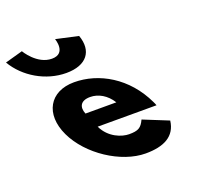

<svg xmlns="http://www.w3.org/2000/svg" viewBox="-382 -966 1203 1140"><g transform="rotate(-20 219.0 -396.0)"><path d="M77 -807C77 -807 114.7 -704 20.7 -704C-73.3 -704 -133 -807 -133 -807L-244.3 -776C-181.8 -669 -56.8 -595 72.2 -595C201.2 -595 256.2 -669 217.7 -776ZM508.8 -232C507 -238 501.8 -249 498.5 -256C413.4 -436 250.9 -528 94.9 -528C-60.1 -528 -129.4 -406 -58.5 -256C11.9 -107 196.6 15 351.6 15C465.6 15 542.1 -22 554.2 -119L396 -183C374.7 -137 354.9 -126 297.9 -126C252.9 -126 174.2 -153 136.8 -232ZM95.5 -330C76.3 -377 93.3 -413 154.3 -413C206.3 -413 257 -384 290.5 -330Z"/></g></svg>

Font: Hussar
Style: BdOpOblFive
Weight: 700
Foundry: Cannot Into Space Fonts
Version: Version 2.00